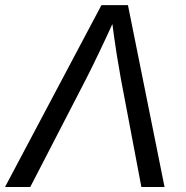

<svg xmlns="http://www.w3.org/2000/svg" viewBox="-43 -748 745 768"><path d="M-22.9 0 362.8 -727.5H468.8L615.2 0H522.5L440.4 -433.1Q433.6 -469.7 423.8 -530.8Q414.1 -591.8 402.3 -684.1H421.4Q380.9 -595.2 351.8 -534.7Q322.8 -474.1 301.8 -433.1L78.1 0Z"/></svg>

Font: Inter 18pt
Style: Italic
Weight: 400
Italic angle: -9.3988°
Designer: Rasmus Andersson
Foundry: rsms
Version: Version 4.001;git-66647c0bb